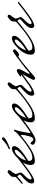

<svg xmlns="http://www.w3.org/2000/svg" viewBox="808 -1192 400 2057"><g transform="rotate(-90 1008.5 -163.0)"><path d="M333 -166Q340 -171 346 -171Q352 -171 352 -164V-162Q277 -102 204 -49.5Q131 3 97 3Q72 3 72 -24Q72 -51 96 -78Q120 -105 143.5 -125Q167 -145 167 -151.5Q167 -158 159.5 -166.5Q152 -175 147 -178Q130 -161 73 -116L69 -131Q132 -181 142 -198V-207Q142 -232 147 -241Q152 -250 171 -266Q190 -282 197 -282Q204 -282 209.5 -277Q215 -272 215 -267Q215 -262 211.5 -255.5Q208 -249 204.5 -244.5Q201 -240 195 -233.5Q189 -227 187.5 -224.5Q186 -222 184.5 -216Q183 -210 178 -206Q173 -202 173 -196Q173 -190 181 -169.5Q189 -149 189 -139.5Q189 -130 152 -94.5Q115 -59 115 -37Q115 -25 126 -25Q140 -25 178 -50L190 -58Q255 -103 312 -149Z M594 -166Q601 -171 607 -171Q613 -171 613 -164V-162Q509 -76 440 -33Q371 10 315 10Q270 10 270 -34Q270 -99 336 -167.5Q402 -236 447 -236Q472 -236 472 -208Q467 -153 314 -60V-50Q314 -17 348.5 -17Q383 -17 423 -40Q501 -86 569 -145ZM421 -205Q399 -205 364.5 -168Q330 -131 318 -84Q366 -113 399 -145.5Q432 -178 432 -191.5Q432 -205 421 -205ZM566 -330Q566 -313 526.5 -292Q487 -271 445 -256Q439 -256 439 -263.5Q439 -271 456.5 -277Q474 -283 499.5 -302Q525 -321 534 -332Q543 -343 554.5 -343Q566 -343 566 -330Z M793 -166Q801 -171 806.5 -171Q812 -171 812 -164V-162Q735 -97 649.5 -40Q564 17 541 17Q518 17 502.5 8.5Q487 0 487 -11Q487 -22 493 -29.5Q499 -37 504 -37Q509 -37 520.5 -21.5Q532 -6 543 -6Q566 -6 579 -55Q592 -104 592 -122.5Q592 -141 589.5 -141Q587 -141 585 -139L556 -116L552 -131Q615 -181 625 -198Q631 -214 642 -214Q649 -214 649 -209Q649 -204 642 -187.5Q635 -171 623.5 -113Q612 -55 612 -46Q612 -37 617 -37Q687 -80 765 -144Z M1051 -166Q1058 -171 1064 -171Q1070 -171 1070 -164V-162Q966 -76 897 -33Q828 10 772 10Q727 10 727 -34Q727 -99 793 -167.5Q859 -236 904 -236Q929 -236 929 -208Q924 -153 771 -60V-50Q771 -17 805.5 -17Q840 -17 880 -40Q958 -86 1026 -145ZM878 -205Q856 -205 821.5 -168Q787 -131 775 -84Q823 -113 856 -145.5Q889 -178 889 -191.5Q889 -205 878 -205Z M1273 -166Q1280 -171 1286 -171Q1292 -171 1292 -164V-162Q1217 -102 1144 -49.5Q1071 3 1037 3Q1012 3 1012 -24Q1012 -51 1036 -78Q1060 -105 1083.5 -125Q1107 -145 1107 -151.5Q1107 -158 1099.5 -166.5Q1092 -175 1087 -178Q1070 -161 1013 -116L1009 -131Q1072 -181 1082 -198V-207Q1082 -232 1087 -241Q1092 -250 1111 -266Q1130 -282 1137 -282Q1144 -282 1149.5 -277Q1155 -272 1155 -267Q1155 -262 1151.5 -255.5Q1148 -249 1144.5 -244.5Q1141 -240 1135 -233.5Q1129 -227 1127.5 -224.5Q1126 -222 1124.5 -216Q1123 -210 1118 -206Q1113 -202 1113 -196Q1113 -190 1121 -169.5Q1129 -149 1129 -139.5Q1129 -130 1092 -94.5Q1055 -59 1055 -37Q1055 -25 1066 -25Q1080 -25 1118 -50L1130 -58Q1195 -103 1252 -149Z M1449 -159 1433 -166Q1414 -166 1226 -3Q1208 13 1199.5 13Q1191 13 1186.5 7Q1182 1 1182 -6.5Q1182 -14 1216 -74.5Q1250 -135 1250 -139.5Q1250 -144 1246 -144Q1232 -137 1225 -137Q1218 -137 1218 -141.5Q1218 -146 1222 -150Q1264 -183 1280.5 -183Q1297 -183 1297 -164Q1297 -145 1272 -102.5Q1247 -60 1247 -53Q1247 -46 1250.5 -46Q1254 -46 1259 -50Q1264 -54 1312 -96Q1475 -224 1490 -224Q1491 -224 1491 -224Q1497 -224 1503 -220Q1509 -216 1509 -208Q1509 -200 1486 -179.5Q1463 -159 1449 -159Z M1776 -166Q1783 -171 1789 -171Q1795 -171 1795 -164V-162Q1691 -76 1622 -33Q1553 10 1497 10Q1452 10 1452 -34Q1452 -99 1518 -167.5Q1584 -236 1629 -236Q1654 -236 1654 -208Q1649 -153 1496 -60V-50Q1496 -17 1530.5 -17Q1565 -17 1605 -40Q1683 -86 1751 -145ZM1603 -205Q1581 -205 1546.5 -168Q1512 -131 1500 -84Q1548 -113 1581 -145.5Q1614 -178 1614 -191.5Q1614 -205 1603 -205Z M1998 -166Q2005 -171 2011 -171Q2017 -171 2017 -164V-162Q1942 -102 1869 -49.5Q1796 3 1762 3Q1737 3 1737 -24Q1737 -51 1761 -78Q1785 -105 1808.5 -125Q1832 -145 1832 -151.5Q1832 -158 1824.5 -166.5Q1817 -175 1812 -178Q1795 -161 1738 -116L1734 -131Q1797 -181 1807 -198V-207Q1807 -232 1812 -241Q1817 -250 1836 -266Q1855 -282 1862 -282Q1869 -282 1874.5 -277Q1880 -272 1880 -267Q1880 -262 1876.5 -255.5Q1873 -249 1869.5 -244.5Q1866 -240 1860 -233.5Q1854 -227 1852.5 -224.5Q1851 -222 1849.5 -216Q1848 -210 1843 -206Q1838 -202 1838 -196Q1838 -190 1846 -169.5Q1854 -149 1854 -139.5Q1854 -130 1817 -94.5Q1780 -59 1780 -37Q1780 -25 1791 -25Q1805 -25 1843 -50L1855 -58Q1920 -103 1977 -149Z"/></g></svg>

Font: Mrs Saint Delafield
Style: Regular
Weight: 400
Designer: Alejandro Paul
Foundry: Alejandro Paul
Version: Version 1.000